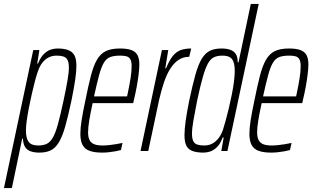

<svg xmlns="http://www.w3.org/2000/svg" viewBox="-61 -763 1585 970"><path d="M-41 187 107 -510H138L127 -442H131Q145 -476 162.5 -492Q180 -508 197 -513Q214 -518 229 -518Q262 -518 283.5 -510Q305 -502 315 -483.5Q325 -465 325 -430Q325 -401 318.5 -357.5Q312 -314 300 -255Q283 -175 268.5 -124Q254 -73 236.5 -44Q219 -15 195.5 -3.5Q172 8 138 8Q111 8 92.5 1Q74 -6 65 -21.5Q56 -37 55 -62H51L-1 187ZM131 -28Q157 -28 174.5 -36Q192 -44 205.5 -67Q219 -90 231.5 -135Q244 -180 260 -255Q273 -316 280 -356.5Q287 -397 287 -422Q287 -447 280 -460Q273 -473 259.5 -477.5Q246 -482 225 -482Q203 -482 185 -473Q167 -464 153.5 -447Q140 -430 131 -404Q124 -385 116 -355Q108 -325 100 -289.5Q92 -254 85 -218.5Q78 -183 74 -153Q70 -123 70 -105Q70 -64 84 -46Q98 -28 131 -28Z M455 8Q416 8 391.5 -1Q367 -10 356 -31Q345 -52 345 -87Q345 -116 351.5 -157Q358 -198 370 -254Q385 -329 398 -379.5Q411 -430 428.5 -460.5Q446 -491 473 -504.5Q500 -518 545 -518Q580 -518 601.5 -510.5Q623 -503 633 -485.5Q643 -468 643 -438Q643 -418 639.5 -389Q636 -360 630 -326.5Q624 -293 615 -256L612 -242H407Q396 -192 390 -155.5Q384 -119 384 -94Q384 -69 392 -54.5Q400 -40 416 -34Q432 -28 458 -28Q473 -28 491.5 -30Q510 -32 527.5 -35Q545 -38 558 -41L550 -5Q540 -2 524 1Q508 4 490 6Q472 8 455 8ZM414 -276H581L587 -305Q593 -333 598.5 -367Q604 -401 604 -428Q604 -452 597.5 -463.5Q591 -475 578 -478.5Q565 -482 547 -482Q516 -482 496.5 -475Q477 -468 464 -446.5Q451 -425 440 -384.5Q429 -344 414 -276Z M649 0 757 -510H789L774 -418H778Q795 -460 813 -481.5Q831 -503 853.5 -510.5Q876 -518 905 -518L895 -476Q864 -476 840.5 -460Q817 -444 799 -415.5Q781 -387 767.5 -347Q754 -307 743 -259L688 0Z M967 8Q933 8 911.5 0Q890 -8 880.5 -27Q871 -46 871 -80Q871 -109 877 -152.5Q883 -196 895 -255Q912 -335 926.5 -386.5Q941 -438 958.5 -466.5Q976 -495 999.5 -506.5Q1023 -518 1058 -518Q1085 -518 1103.5 -511Q1122 -504 1131 -489Q1140 -474 1140 -448H1144L1206 -743H1246L1088 0H1057L1069 -68H1064Q1051 -34 1033.5 -18Q1016 -2 999 3Q982 8 967 8ZM970 -28Q993 -28 1010.5 -37Q1028 -46 1042 -63.5Q1056 -81 1065 -106Q1071 -125 1079 -153.5Q1087 -182 1095 -216Q1103 -250 1110 -284.5Q1117 -319 1121 -350.5Q1125 -382 1125 -405Q1125 -447 1111 -464.5Q1097 -482 1064 -482Q1038 -482 1020.5 -474Q1003 -466 990 -443Q977 -420 964 -375Q951 -330 935 -255Q923 -194 916 -153.5Q909 -113 909 -88Q909 -63 915.5 -50Q922 -37 936 -32.5Q950 -28 970 -28Z M1309 8Q1270 8 1245.5 -1Q1221 -10 1210 -31Q1199 -52 1199 -87Q1199 -116 1205.5 -157Q1212 -198 1224 -254Q1239 -329 1252 -379.5Q1265 -430 1282.5 -460.5Q1300 -491 1327 -504.5Q1354 -518 1399 -518Q1434 -518 1455.5 -510.5Q1477 -503 1487 -485.5Q1497 -468 1497 -438Q1497 -418 1493.5 -389Q1490 -360 1484 -326.5Q1478 -293 1469 -256L1466 -242H1261Q1250 -192 1244 -155.5Q1238 -119 1238 -94Q1238 -69 1246 -54.5Q1254 -40 1270 -34Q1286 -28 1312 -28Q1327 -28 1345.5 -30Q1364 -32 1381.5 -35Q1399 -38 1412 -41L1404 -5Q1394 -2 1378 1Q1362 4 1344 6Q1326 8 1309 8ZM1268 -276H1435L1441 -305Q1447 -333 1452.5 -367Q1458 -401 1458 -428Q1458 -452 1451.5 -463.5Q1445 -475 1432 -478.5Q1419 -482 1401 -482Q1370 -482 1350.5 -475Q1331 -468 1318 -446.5Q1305 -425 1294 -384.5Q1283 -344 1268 -276Z"/></svg>

Font: Saira UltraCondensed ExtraLight
Style: Italic
Weight: 250
Width: 1
Italic angle: -12°
Designer: Hector Gatti with collaboration of the Omnibus-Type team
Foundry: Omnibus-Type
Version: Version 1.101